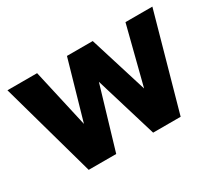

<svg xmlns="http://www.w3.org/2000/svg" viewBox="-104 -729 1038 929"><g transform="rotate(-30 415.0 -265.0)"><path d="M158.3 0 10.3 -530H176L249.5 -204L342.8 -530H486.8L587.3 -207L669.7 -530H820L672 0H518.3L414 -344.3L312 0Z"/></g></svg>

Font: Golos Text
Style: Regular
Weight: 400
Designer: A.Korolkova, Vitaly Kuzmin
Foundry: ParaType Ltd
Version: Version 2.004